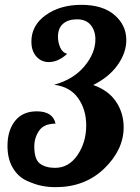

<svg xmlns="http://www.w3.org/2000/svg" viewBox="-20 -769 580 795"><path d="M210 -257Q162 -257 142 -228Q122 -199 122 -162Q122 -109 145.5 -91.5Q169 -74 208 -74Q265 -74 301 -127Q337 -180 337 -250Q337 -315 303.5 -362.5Q270 -410 204 -418Q284 -440 329.5 -494.5Q375 -549 375 -606Q375 -642 355.5 -665.5Q336 -689 299 -689Q262 -689 241 -670.5Q220 -652 220 -617Q220 -593 229.5 -572Q239 -551 258 -546Q221 -512 182 -512Q151 -512 130.5 -535Q110 -558 110 -597Q110 -664 169.5 -706.5Q229 -749 317 -749Q405 -749 454 -707Q503 -665 503 -603Q503 -551 467.5 -500.5Q432 -450 366 -417Q429 -395 460.5 -348Q492 -301 492 -242Q492 -149 412 -71.5Q332 6 210 6Q181 6 153 0.5Q125 -5 90 -21Q55 -37 33 -74Q11 -111 11 -165Q11 -229 42.5 -268.5Q74 -308 132 -308Q199 -308 210 -257Z"/></svg>

Font: Lobster Two
Style: Bold Italic
Weight: 700
Designer: Pablo Impallari
Foundry: Pablo Impallari. www.impallari.com
Version: Version 2.000